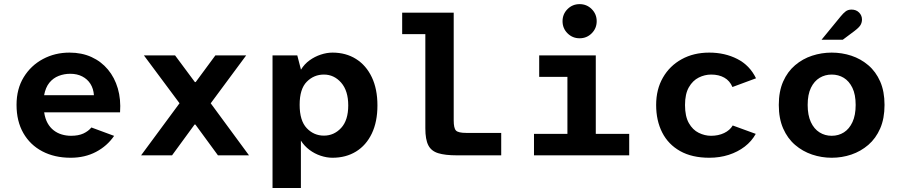

<svg xmlns="http://www.w3.org/2000/svg" viewBox="-20 -771 4464 953"><path d="M330.8 12Q250.7 12 190.2 -19.8Q129.6 -51.5 95.9 -110.4Q62.1 -169.3 62.1 -250.5Q62.1 -329.7 97.7 -387.8Q133.3 -445.9 193 -477.9Q252.8 -509.9 324.9 -509.9Q386 -509.9 434.3 -487.8Q482.6 -465.7 515.8 -425.8Q549 -386 564.8 -332Q580.5 -277.9 575.9 -213.5H199.2Q203.9 -182.2 216 -160.2Q228.2 -138.2 246.5 -124.1Q264.8 -109.9 286.9 -103.5Q308.9 -97 332.7 -97Q369.3 -97 394 -108.4Q418.6 -119.9 433.7 -138.3L546.4 -96.6Q512 -46.3 456.7 -17.2Q401.4 12 330.8 12ZM198.9 -298.4H446.2Q443.9 -330.9 428.9 -354.7Q413.9 -378.4 388.2 -391.6Q362.6 -404.8 328.8 -404.8Q298.5 -404.8 271.4 -394.3Q244.2 -383.8 225.1 -360.5Q206.1 -337.1 198.9 -298.4Z M680.3 0 871.1 -258.5 694.3 -496H849L947.3 -363.6H951.3L1049 -496H1201.9L1025.9 -258.3L1215.9 0H1061.8L949.8 -152.9H945.8L834 0Z M1332.7 162V-496H1455.6L1473.9 -425.2Q1490.9 -453.2 1516.7 -471.7Q1542.4 -490.2 1572.3 -500Q1602.2 -509.9 1630.4 -509.9Q1697 -509.9 1747.3 -478.2Q1797.5 -446.6 1825.5 -387.8Q1853.4 -329 1853.4 -247.8Q1853.4 -166.6 1825.5 -108.2Q1797.5 -49.8 1747.3 -18.9Q1697 12 1630.4 12Q1601.8 12 1571.6 2Q1541.5 -8 1515.9 -27.2Q1490.3 -46.5 1473.5 -73.1V162ZM1587.8 -97.8Q1638 -97.8 1673.3 -136Q1708.5 -174.1 1708.5 -247.8Q1708.5 -320.6 1673.3 -360.8Q1638 -400.9 1587.8 -400.9Q1537.9 -400.9 1502.6 -365.2Q1467.3 -329.5 1467.3 -250.9Q1467.3 -171.9 1502.6 -134.8Q1537.9 -97.8 1587.8 -97.8Z M2247.3 0Q2189.5 0 2155.1 -10.6Q2120.7 -21.1 2106 -49.8Q2091.2 -78.5 2091.2 -134.1V-601.5H1976.2V-708H2232V-173.1Q2232 -134.9 2243.2 -123.1Q2254.5 -111.3 2294.5 -111.3H2467.8V0Z M2630.5 0V-106.5H2796.4V-389.5H2656.3V-496H2937.2V-106.5H3103.1V0ZM2857 -581Q2821.6 -581 2796.9 -605.7Q2772.2 -630.3 2772.2 -665.8Q2772.2 -701.1 2796.9 -725.8Q2821.6 -750.5 2857 -750.5Q2892.3 -750.5 2917 -725.8Q2941.7 -701.1 2941.7 -665.8Q2941.7 -630.3 2917 -605.7Q2892.3 -581 2857 -581Z M3500.7 12Q3414.8 12 3355.9 -21.1Q3297 -54.2 3266.9 -113.3Q3236.8 -172.3 3236.8 -250Q3236.8 -327.5 3270.5 -385.9Q3304.1 -444.4 3363.6 -477.1Q3423 -509.9 3500.4 -509.9Q3577.8 -509.9 3639.6 -478.3Q3701.4 -446.8 3732.5 -382.4L3615.5 -339.1Q3602.5 -370.1 3575.3 -385.5Q3548.2 -400.9 3509.9 -400.9Q3478.1 -400.9 3448.3 -386.1Q3418.5 -371.3 3399.3 -338Q3380.1 -304.7 3380.1 -249.7Q3380.1 -193.5 3399.2 -159.9Q3418.3 -126.3 3448.2 -111.7Q3478.2 -97 3509.3 -97Q3545.6 -97 3574.1 -110.6Q3602.6 -124.1 3616.9 -148.2L3731.2 -106.5Q3711 -69.8 3676.4 -43.3Q3641.9 -16.9 3597.1 -2.4Q3552.3 12 3500.7 12Z M4108 12Q4058 12 4010.9 -3.8Q3963.9 -19.6 3926.4 -51.8Q3888.8 -84.1 3867.2 -133.5Q3845.6 -182.9 3845.6 -250.1Q3845.6 -317.3 3867.2 -366.3Q3888.8 -415.3 3926.4 -447.2Q3963.9 -479.1 4010.9 -494.5Q4058 -509.9 4108 -509.9Q4159 -509.9 4205.7 -494.5Q4252.3 -479.1 4289.9 -447.2Q4327.4 -415.3 4348.9 -366.3Q4370.4 -317.3 4370.4 -250.1Q4370.4 -182.9 4348.9 -133.5Q4327.4 -84.1 4289.9 -51.8Q4252.3 -19.6 4205.7 -3.8Q4159 12 4108 12ZM4108 -97Q4142.1 -97 4168.8 -114Q4195.5 -131 4211.3 -165.1Q4227.1 -199.2 4227.1 -250.1Q4227.1 -302 4210.9 -335.2Q4194.7 -368.4 4168.1 -384.7Q4141.4 -400.9 4108 -400.9Q4075.4 -400.9 4048.3 -384.7Q4021.3 -368.4 4005.1 -335.2Q3988.9 -302 3988.9 -250.1Q3988.9 -199.2 4004.7 -165.1Q4020.5 -131 4047.6 -114Q4074.6 -97 4108 -97ZM4057.7 -573.7 4152.4 -689.2Q4165.7 -705.6 4177.5 -714.5Q4189.2 -723.4 4206.7 -723.4Q4229.6 -723.4 4244.1 -708.8Q4258.5 -694.3 4258.5 -673.9Q4258.5 -660.1 4251.7 -647.6Q4244.8 -635.1 4220.9 -616.9L4163.1 -573.7Z"/></svg>

Font: Atkinson Hyperlegible Mono ExtraLight
Style: Regular
Weight: 200
Monospace: yes
Designer: Elliott Scott, Megan Eiswerth, Linus Boman, Theodore Petrosky, Letters from Sweden
Foundry: Applied Design Works, Letters from Sweden
Version: Version 2.001